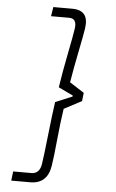

<svg xmlns="http://www.w3.org/2000/svg" viewBox="-62 -835 624 1032"><g transform="rotate(5 250.0 -318.5)"><path d="M308 -398 386 -348 381 -303 286 -253Q275 -181 265.5 -83Q256 15 249 57Q234 156 141 156H39L45 106H143Q188 106 196 51Q203 5 215 -105Q227 -215 237 -285L328 -323L329 -328L250 -366Q262 -447 282.5 -549.5Q303 -652 308 -688Q316 -743 273 -743H175L183 -793H285Q378 -793 363 -694Q358 -659 339.5 -568.5Q321 -478 308 -398Z"/></g></svg>

Font: Lekton
Style: Italic
Weight: 400
Italic angle: -9.3°
Designer: Paolo Mazzetti, Luciano Perondi, Raffaele Flato, Elena Papassissa, Emilio Macchia, Michela Povoleri, Tobias Seemiller, R
Version: Version 3.000